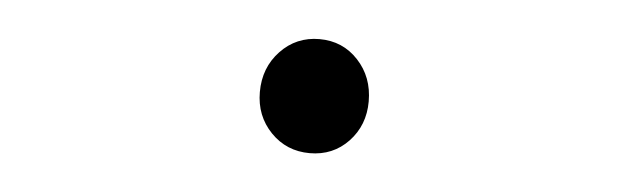

<svg xmlns="http://www.w3.org/2000/svg" viewBox="-28 -533 1056 321"><g transform="rotate(5 500.0 -372.5)"><path d="M406.2 -371.1Q406.2 -412.1 432.6 -439.9Q459 -467.8 498 -467.8Q537.1 -467.8 563 -439.9Q588.9 -412.1 588.9 -371.1Q588.9 -331.1 563 -303.7Q537.1 -276.4 498 -276.4Q459 -276.4 432.6 -303.7Q406.2 -331.1 406.2 -371.1Z"/></g></svg>

Font: GenEi Gothic M Regular
Style: Bold
Weight: 700
Designer: o_tamon (Modified); [Source Han Sans]
Ryoko NISHIZUKA  (kana & ideographs); Paul D. Hunt (Latin, Greek & Cyrillic); Wenl
Version: Version 1.1a;Original Version 1.004